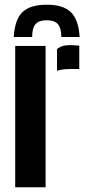

<svg xmlns="http://www.w3.org/2000/svg" viewBox="-20 -795 375 815"><path d="M222 -494.5V-586.5Q241 -603.5 276 -603.5Q288 -603.5 299.2 -602.5Q310.5 -601.5 316.5 -601V-502H278Q243.5 -502 222 -494.5ZM44.5 0V-600H173.5V0ZM178.5 -775Q107.5 -775 75 -743.2Q42.5 -711.5 38.5 -638H116.5Q116.5 -676 130.8 -692.5Q145 -709 178.5 -709Q211.5 -709 225.8 -692.5Q240 -676 240.5 -638H318Q313.5 -711.5 281 -743.2Q248.5 -775 178.5 -775Z"/></svg>

Font: Big Shoulders Stencil Display ExtraBold
Style: Regular
Weight: 800
Designer: Patric King
Foundry: XO Type Co
Version: Version 1.000